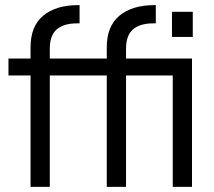

<svg xmlns="http://www.w3.org/2000/svg" viewBox="-20 -728 833 748"><path d="M99 0V-434H13V-500H99V-544Q99 -626 148.5 -667Q198 -708 284 -708H290V-637H280Q228 -637 201 -613.5Q174 -590 174 -538V-500H396V-544Q396 -626 445.5 -667Q495 -708 581 -708H587V-637H577Q525 -637 498 -613.5Q471 -590 471 -538V-500H728V0H653V-434H471V0H396V-434H174V0ZM650 -584V-682H731V-584Z"/></svg>

Font: Questrial
Style: Regular
Weight: 400
Designer: Joe Prince, Laura Meseguer
Foundry: Joe Prince, Laura Meseguer
Version: Version 2.000; ttfautohint (v1.8.3)